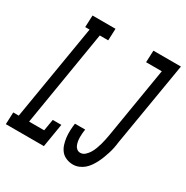

<svg xmlns="http://www.w3.org/2000/svg" viewBox="-195 -877 995 1027"><g transform="rotate(30 302.5 -363.5)"><path d="M-26 0 -23 -74H11L109 -662H82L85 -735H227L224 -662H172L75 -74H168L180 -145H233L209 0ZM392 8Q371 8 351 0Q331 -8 318.5 -23.5Q306 -39 299.5 -59Q293 -79 290.5 -100.5Q288 -122 289 -144Q290 -166 293 -187H356Q354 -175 353 -162.5Q352 -150 352 -138Q352 -126 354 -114Q356 -102 360.5 -91Q365 -80 374 -73Q383 -66 395 -66Q411 -66 424 -78Q437 -90 445.5 -104.5Q454 -119 459.5 -134Q465 -149 469.5 -164.5Q474 -180 477 -195.5Q480 -211 483 -227L555 -662H458L461 -735H631L544 -215Q542 -197 538.5 -180Q535 -163 529.5 -145.5Q524 -128 517.5 -111Q511 -94 503 -78Q495 -62 484 -46Q473 -30 459 -18Q445 -6 427.5 1Q410 8 392 8Z"/></g></svg>

Font: Iosevka Curly Slab Extended
Style: Italic
Weight: 400
Width: 7
Italic angle: -9°
Monospace: yes
Designer: Belleve Invis
Foundry: Belleve Invis
Version: Version 11.1.0; ttfautohint (v1.8.3)